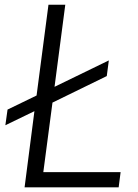

<svg xmlns="http://www.w3.org/2000/svg" viewBox="-20 -800 591 820"><path d="M2.9 -265.1 12.2 -332 136.2 -392.1 187 -779.8H258.8L212.9 -429.2L444.8 -542L436 -475.1L204.1 -361.8L165 -64.9H495.1L486.8 0H85L127 -325.2Z"/></svg>

Font: Cooper Hewitt
Style: Book Italic
Weight: 706
Designer: Village Type and Design LLC
Foundry: Cooper Hewitt Smithsonian Design Museum
Version: 1.000